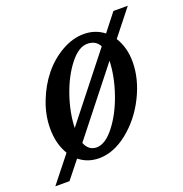

<svg xmlns="http://www.w3.org/2000/svg" viewBox="-163 -698 824 865"><g transform="rotate(-20 249.5 -265.5)"><path d="M187 9.8Q132.3 9.8 91.8 -22.9L24.9 61H-43L56.2 -64Q23.9 -117.2 23.9 -190.9Q23.9 -254.9 48.6 -318.6Q73.2 -382.3 112.5 -430.9Q151.9 -479.5 204.8 -509.8Q257.8 -540 311 -540Q366.2 -540 407.2 -507.8L473.1 -591.8H542L443.8 -467.8Q476.1 -416 476.1 -348.1Q476.1 -265.6 434.3 -182.1Q392.6 -98.6 324.7 -44.4Q256.8 9.8 187 9.8ZM192.9 -40Q234.4 -40 277.8 -95.5Q321.3 -150.9 349.4 -231.9Q377.4 -313 379.9 -387.2L138.2 -81.1Q154.3 -40 192.9 -40ZM311 -493.2Q269.5 -493.2 227.3 -439.5Q185.1 -385.7 158.2 -307.4Q131.3 -229 128.9 -155.8L369.1 -460Q352.1 -493.2 311 -493.2Z"/></g></svg>

Font: Libre Baskerville
Style: Italic
Weight: 400
Designer: Pablo Impallari, Rodrigo Fuenzalida
Foundry: Pablo Impallari, Rodrigo Fuenzalida
Version: Version 1.000